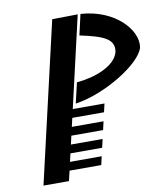

<svg xmlns="http://www.w3.org/2000/svg" viewBox="-89 -901 835 967"><g transform="rotate(-10 328.0 -417.5)"><path d="M364.1 -720.7C483.1 -695.8 539.1 -673.2 529 -609.1L528.9 -608.8L528.9 -608.4C511.8 -536.9 400.9 -498 310.9 -490.5L286.5 -386C437 -407.3 632.8 -527.5 654.5 -608.4C669.4 -694.8 564 -815.6 388.2 -826.6ZM243.5 -825.1 54.7 -7.5H185L196.9 -58.8H359.1L369.1 -102.1H206.9L216.5 -143.8H378.7L388.7 -187.1H226.5L236.6 -230.7H398.8L408.8 -274H246.6L256.8 -318.2H419L429 -361.5H266.8L374.2 -826.9Z"/></g></svg>

Font: Stormning
Style: LightObl
Weight: 400
Designer: Robert Jablonski, Mew Too
Foundry: Cannot Into Space Fonts
Version: Version 0.90